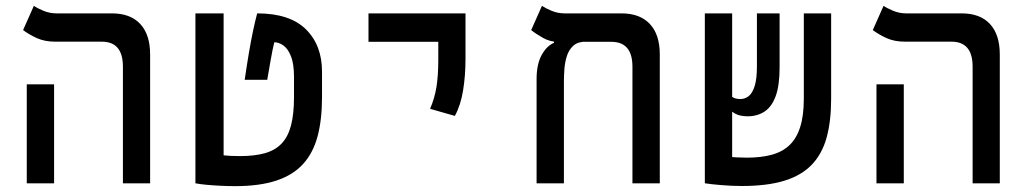

<svg xmlns="http://www.w3.org/2000/svg" viewBox="-20 -632 3556 662"><path d="M403.8 0V-402.3Q403.8 -488.3 331.1 -488.3H170.4Q134.3 -488.3 106.9 -500.7Q79.6 -513.2 59.6 -528.3L96.7 -611.8Q107.9 -604 129.4 -595Q150.9 -585.9 174.3 -585.9H365.7Q429.7 -585.9 463.6 -549.3Q497.6 -512.7 497.6 -444.3V0ZM72.3 0V-341.3H166.5V0Z M791 9.8Q767.1 9.8 740.7 8.5Q714.4 7.3 691.4 5.1Q668.5 2.9 653.8 0L692.4 -103.5Q720.2 -99.6 747.3 -96.7Q774.4 -93.8 807.1 -93.8Q857.9 -93.8 893.3 -103.8Q928.7 -113.8 950.9 -137Q973.1 -160.2 983.4 -199.5Q993.7 -238.8 993.7 -297.4V-366.2Q993.7 -412.1 983.2 -438.2Q972.7 -464.4 957 -475.3Q941.4 -486.3 925.8 -486.3Q922.9 -474.6 919.7 -459.5Q916.5 -444.3 912.4 -420.4Q908.2 -396.5 901.4 -356.9H823.7Q831.1 -407.7 838.1 -449.2Q845.2 -490.7 852.3 -524.7Q859.4 -558.6 866.7 -585.9Q979 -585.9 1034.7 -531Q1090.3 -476.1 1090.3 -384.8V-296.9Q1090.3 -219.7 1075 -162.1Q1059.6 -104.5 1024.9 -66.4Q990.2 -28.3 932.6 -9.3Q875 9.8 791 9.8ZM653.8 0V-585.9H751V0Z M1548.3 -232.4 1462.9 -256.8Q1478.5 -293 1484.9 -332.3Q1491.2 -371.6 1491.2 -428.2V-585.9H1585V-428.2Q1585 -371.6 1576.7 -320.3Q1568.4 -269 1548.3 -232.4ZM1250.5 -487.8V-585.9H1585V-487.8Z M2254.9 -444.3V0H2160.6V-401.9Q2160.6 -487.8 2087.9 -487.8H1902.8Q1876 -487.8 1851.6 -501.7Q1827.1 -515.6 1811.5 -528.3L1848.6 -611.8Q1859.9 -604 1881.3 -595Q1902.8 -585.9 1926.3 -585.9H2122.6Q2186.5 -585.9 2220.7 -549.3Q2254.9 -512.7 2254.9 -444.3ZM1890.1 -484.4V-521L1999.5 -488.3Q1972.2 -488.3 1956.8 -474.4Q1941.4 -460.4 1934.6 -439Q1927.7 -417.5 1926 -393.8Q1924.3 -370.1 1924.3 -350.1V0H1830.1V-359.4Q1830.1 -410.2 1847.4 -441.9Q1864.7 -473.6 1890.1 -484.4Z M2537.6 9.3Q2503.4 9.3 2467.8 6.3Q2432.1 3.4 2410.6 0L2433.1 -98.1Q2436.5 -96.7 2449.7 -95.2Q2462.9 -93.8 2481.7 -92Q2500.5 -90.3 2520 -89.4Q2539.6 -88.4 2555.2 -88.4Q2604 -88.4 2640.9 -98.4Q2677.7 -108.4 2702.1 -131.6Q2726.6 -154.8 2739 -194.1Q2751.5 -233.4 2751.5 -292V-585.9H2845.7V-291.5Q2845.7 -214.4 2830.1 -157.7Q2814.5 -101.1 2778.8 -64Q2743.2 -26.9 2684.1 -8.8Q2625 9.3 2537.6 9.3ZM2504.4 0.5 2410.2 -0.5V-585.9H2504.4ZM2557.6 -231Q2530.8 -231 2513.9 -240.7Q2497.1 -250.5 2482.9 -262.7L2500 -301.3Q2506.8 -295.4 2514.4 -293Q2522 -290.5 2532.7 -290.5Q2548.3 -290.5 2561.3 -300.5Q2574.2 -310.5 2582 -335.2Q2589.8 -359.9 2589.8 -403.3V-585.9H2668V-399.9Q2668 -336.9 2654.3 -300Q2640.6 -263.2 2615.7 -247.1Q2590.8 -231 2557.6 -231Z M3333.5 0V-402.3Q3333.5 -488.3 3260.7 -488.3H3100.1Q3064 -488.3 3036.6 -500.7Q3009.3 -513.2 2989.3 -528.3L3026.4 -611.8Q3037.6 -604 3059.1 -595Q3080.6 -585.9 3104 -585.9H3295.4Q3359.4 -585.9 3393.3 -549.3Q3427.2 -512.7 3427.2 -444.3V0ZM3002 0V-341.3H3096.2V0Z"/></svg>

Font: Cascadia Code
Style: Regular
Weight: 400
Monospace: yes
Designer: Aaron Bell
Foundry: Saja Typeworks
Version: Version 2106.017